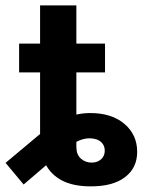

<svg xmlns="http://www.w3.org/2000/svg" viewBox="-62 -676 539 706"><path d="M272.5 9.3Q206.1 9.3 164.8 -12.9Q123.5 -35.2 104.5 -74.5Q85.4 -113.8 85.4 -164.6V-302.7H218.8V-135.7Q218.8 -107.4 235.4 -92.8Q252 -78.1 274.9 -78.1Q295.9 -78.1 309.6 -90.1Q323.2 -102.1 323.2 -122.1Q323.2 -140.6 310.8 -152.8Q298.3 -165 275.4 -167Q259.8 -168.5 243.9 -164.3Q228 -160.2 210 -149.4Q191.9 -138.7 168 -120.1L24.9 2.4L-41.5 -77.1L93.8 -190.4Q129.4 -221.2 175.5 -240.7Q221.7 -260.3 270 -260.3Q348.6 -260.3 395.5 -220.5Q442.4 -180.7 442.4 -117.7Q442.4 -58.6 397.9 -24.7Q353.5 9.3 272.5 9.3ZM85.4 -194.8V-656.2H218.8V-194.8ZM8.3 -409.7V-515.6H324.2V-409.7Z"/></svg>

Font: Inter Cardless Display
Style: Bold
Weight: 700
Designer: Rasmus Andersson
Foundry: rsms
Version: Version 4.001;git-9221beed3